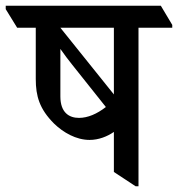

<svg xmlns="http://www.w3.org/2000/svg" viewBox="-64 -644 622 671"><path d="M249 -155C281 -155 311 -167 334 -183V-43L410 7H420V-547H538V-557L498 -624H-44V-612L-4 -547H61V-368C61 -308 74 -263 125 -212C157 -181 202 -155 249 -155ZM147 -547H334V-314ZM147 -307V-473C161 -453 176 -433 189 -417L306 -270C275 -246 243 -232 212 -232C177 -232 147 -251 147 -307Z"/></svg>

Font: Noto Serif Devanagari SemiCondensed Medium
Style: Regular
Weight: 500
Width: 4
Designer: Universal Thirst, Indian Type Foundry and the Monotype Design Team
Foundry: Monotype Imaging Inc.
Version: Version 2.004